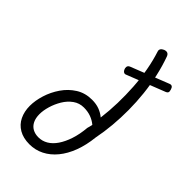

<svg xmlns="http://www.w3.org/2000/svg" viewBox="-335 -1238 1361 1361"><g transform="rotate(45 346.0 -557.5)"><path d="M254 19Q192 19 149 -6Q106 -31 84.5 -75.5Q63 -120 63 -176Q63 -229 81.5 -288.5Q100 -348 136 -400.5Q172 -453 224.5 -486Q277 -519 345 -519Q386 -519 418.5 -507Q451 -495 477 -473Q487 -551 489 -631Q491 -711 486 -790.5Q481 -870 467.5 -945Q454 -1020 432 -1088Q427 -1102 433.5 -1112.5Q440 -1123 456 -1130Q491 -1143 503 -1110Q528 -1041 545 -965Q562 -889 570.5 -810Q579 -731 579.5 -651.5Q580 -572 573 -495Q566 -418 552 -348Q543 -263 517.5 -195.5Q492 -128 452.5 -80Q413 -32 362.5 -6.5Q312 19 254 19ZM264 -61Q302 -61 335 -80.5Q368 -100 394 -138Q420 -176 438 -230.5Q456 -285 462 -354Q465 -364 467.5 -374Q470 -384 472 -394Q447 -415 415 -427Q383 -439 343 -439Q298 -439 262.5 -413.5Q227 -388 203 -348Q179 -308 166 -264Q153 -220 153 -183Q153 -144 166.5 -116.5Q180 -89 205 -75Q230 -61 264 -61ZM387 -814Q377 -810 367 -817Q357 -824 352 -843Q350 -856 354.5 -863.5Q359 -871 369 -875L654 -987Q680 -997 689 -963Q694 -947 690 -939Q686 -931 675 -927Z"/></g></svg>

Font: Playwrite CU
Style: Regular
Weight: 400
Designer: Veronika Burian, José Scaglione
Foundry: TypeTogether
Version: Version 1.002